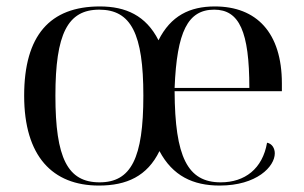

<svg xmlns="http://www.w3.org/2000/svg" viewBox="-20 -566 945 596"><path d="M287 10C373 10 437 -19 475 -97C516 -20 579 10 662 10C777 10 833 -49 833 -90C833 -105 825 -120 809 -123C795 -42 740 0 665 0C562 0 523 -79 522 -283H855V-307C855 -465 776 -546 647 -546C569 -546 510 -517 472 -441C433 -518 370 -546 290 -546C135 -546 55 -456 55 -269C55 -81 143 10 287 10ZM289 0C190 0 152 -75 152 -269C152 -461 190 -536 288 -536C387 -536 425 -461 425 -269C425 -75 387 0 289 0ZM754 -293H522C529 -468 563 -536 645 -536C723 -536 754 -468 754 -293Z"/></svg>

Font: Noto Serif Display
Style: Regular
Weight: 400
Designer: Monotype Design Team
Foundry: Monotype Imaging Inc.
Version: Version 2.009